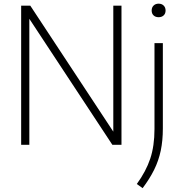

<svg xmlns="http://www.w3.org/2000/svg" viewBox="-20 -770 969 1021"><path d="M92.5 0V-740H141L582.5 -70V-740H626V0H577.5L136 -670V0ZM738.5 230.5 707.5 208.5Q756.5 141 779 73.5Q801.5 6 801.5 -83.5V-540.5H846V-87Q846 -22 834.8 31.2Q823.5 84.5 799.8 132.5Q776 180.5 738.5 230.5ZM823.5 -678.5Q807 -678.5 796.8 -688Q786.5 -697.5 786.5 -714Q786.5 -730.5 796.8 -740.5Q807 -750.5 823.5 -750.5Q840 -750.5 850.2 -740.5Q860.5 -730.5 860.5 -714Q860.5 -697.5 850.2 -688Q840 -678.5 823.5 -678.5Z"/></svg>

Font: Encode Sans XLt
Style: Regular
Weight: 200
Designer: Multiple Designers
Foundry: Impallari Type
Version: Version 3.002; ttfautohint (v1.8.3) -l 8 -r 50 -G 200 -x 14 